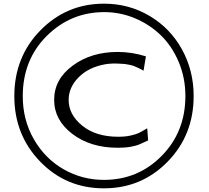

<svg xmlns="http://www.w3.org/2000/svg" viewBox="-20 -787 1136 1046"><path d="M275 -243Q275 -355 376 -429.5Q477 -504 621 -504Q699 -504 775 -480L762 -402Q760 -403 749 -409Q738 -415 734 -416.5Q730 -418 719.5 -423Q709 -428 701.5 -430Q694 -432 682.5 -434.5Q671 -437 659 -438.5Q647 -440 633 -440Q589 -443 554 -437Q463 -421 408.5 -366Q354 -311 354 -243Q354 -162 428.5 -102Q503 -42 624 -42Q663 -42 691.5 -48.5Q720 -55 735 -62Q750 -69 782 -88L787 -22Q753 -6 737.5 0.5Q722 7 692 12.5Q662 18 622 18Q473 18 374 -57.5Q275 -133 275 -243ZM58 -263Q58 -477 200.5 -622Q343 -767 547 -767Q682 -767 794.5 -700.5Q907 -634 971 -518.5Q1035 -403 1035 -264Q1035 -51 893 94Q751 239 546 239Q340 239 199 93.5Q58 -52 58 -263ZM104 -263Q104 -133 165 -27.5Q226 78 327 135.5Q428 193 546 193Q732 193 861 62Q990 -69 990 -264Q990 -363 953.5 -449.5Q917 -536 856 -595Q795 -654 715 -687.5Q635 -721 548 -721Q365 -721 234.5 -591Q104 -461 104 -263Z"/></svg>

Font: Coval
Style: ExtraLight
Weight: 250
Foundry: Context Ltd
Version: Version 001.000